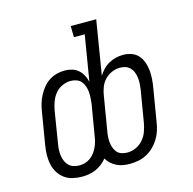

<svg xmlns="http://www.w3.org/2000/svg" viewBox="-108 -844 966 961"><g transform="rotate(-15 375.0 -363.5)"><path d="M202 8Q177 8 153.5 2.5Q130 -3 111.5 -16.5Q93 -30 80.5 -50Q68 -70 63 -93.5Q58 -117 58.5 -141.5Q59 -166 63 -191L91 -359Q94 -379 100 -399.5Q106 -420 116 -439Q126 -458 140 -475.5Q154 -493 172.5 -505Q191 -517 212 -522.5Q233 -528 253 -528Q273 -528 291.5 -522.5Q310 -517 323.5 -505Q337 -493 346 -476.5Q355 -460 359 -441L398 -677H342L341 -735H473L427 -454Q437 -471 451 -485.5Q465 -500 482.5 -509.5Q500 -519 518.5 -523.5Q537 -528 556 -528Q579 -528 600 -520.5Q621 -513 634.5 -497.5Q648 -482 655.5 -461.5Q663 -441 665 -419Q667 -397 665.5 -374Q664 -351 660 -329L632 -161Q629 -140 622.5 -118.5Q616 -97 604 -77Q592 -57 575 -40Q558 -23 537.5 -12Q517 -1 494.5 3.5Q472 8 450 8Q432 8 414.5 5Q397 2 381.5 -5.5Q366 -13 353.5 -24.5Q341 -36 332 -51Q321 -37 305.5 -25Q290 -13 273 -5.5Q256 2 238 5Q220 8 202 8ZM452 -50Q474 -50 495.5 -59.5Q517 -69 533 -87Q549 -105 557 -127Q565 -149 569 -171L597 -338Q599 -353 600 -368.5Q601 -384 599 -398.5Q597 -413 592 -426.5Q587 -440 577 -450.5Q567 -461 553 -465.5Q539 -470 524 -470Q503 -470 482 -461Q461 -452 445.5 -435.5Q430 -419 422 -398Q414 -377 411 -356L382 -182Q379 -167 378 -151.5Q377 -136 378.5 -121.5Q380 -107 385 -93.5Q390 -80 399 -69.5Q408 -59 422.5 -54.5Q437 -50 452 -50ZM203 -50Q218 -50 232 -54Q246 -58 259 -67Q272 -76 281.5 -88.5Q291 -101 297.5 -114.5Q304 -128 308 -142Q312 -156 314 -171L341 -331Q343 -347 344 -363Q345 -379 343.5 -394Q342 -409 337 -423.5Q332 -438 322.5 -449Q313 -460 298.5 -465Q284 -470 268 -470Q247 -470 225 -460Q203 -450 188.5 -432Q174 -414 166 -392.5Q158 -371 154 -349L127 -182Q124 -166 123.5 -151Q123 -136 125 -121Q127 -106 133 -92.5Q139 -79 149 -69Q159 -59 173.5 -54.5Q188 -50 203 -50Z"/></g></svg>

Font: Iosevka Etoile Light
Style: Italic
Weight: 300
Italic angle: -9°
Designer: Belleve Invis
Foundry: Belleve Invis
Version: Version 22.1.2; ttfautohint (v1.8.4)